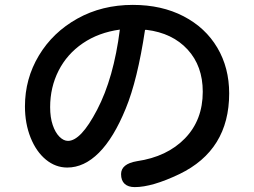

<svg xmlns="http://www.w3.org/2000/svg" viewBox="-20 -729 1040 785"><path d="M494 -285Q445 -165 384.5 -104.5Q324 -44 255 -44Q207 -44 167.5 -76.5Q128 -109 105 -166.5Q82 -224 82 -294Q82 -407 139 -502Q196 -597 296.5 -653Q397 -709 523 -709Q641 -709 730.5 -662.5Q820 -616 868.5 -534Q917 -452 917 -347Q917 -115 713 -17Q602 36 531 36Q504 36 489.5 22.5Q475 9 475 -17Q475 -59 540 -70Q663 -88 736 -163Q809 -238 809 -354Q809 -459 747 -526.5Q685 -594 579 -607H573Q542 -401 494 -285ZM258 -153Q284 -153 313.5 -184Q343 -215 377 -280Q445 -410 470 -608Q383 -596 318.5 -552Q254 -508 219.5 -440Q185 -372 185 -291Q185 -249 195.5 -218Q206 -187 223 -170Q240 -153 258 -153Z"/></svg>

Font: 寒蝉全圆体 Bold
Style: Regular
Weight: 700
Designer: Warren2060
      Designed by Motoya company      

      [Varela Round]
      Joe Prince(Latin component); Avraham Cornf
Foundry: ChillType
Version: Version 3.200